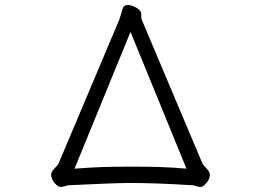

<svg xmlns="http://www.w3.org/2000/svg" viewBox="-20 -732 1040 765"><path d="M463 -678Q468 -701 474 -707Q481 -712 489 -712Q504 -712 520.5 -703Q537 -694 541 -684Q543 -680 543 -673V-664Q543 -657 545 -653L786 -82Q790 -73 801 -63Q811 -53 815 -43Q816 -40 816 -35Q816 -19 802.5 -3Q789 13 779 13Q771 13 761 9.5Q751 6 745 6Q599 -3 500 -3Q438 -3 255 6Q249 6 239 9.5Q229 13 221 13Q211 13 197.5 -3Q184 -19 184 -35Q184 -40 185 -43Q189 -53 199 -63Q210 -73 214 -82L455 -653ZM500 -68Q572 -68 618 -66.5Q664 -65 723 -60L500 -605L277 -60Q345 -65 389.5 -66.5Q434 -68 500 -68Z"/></svg>

Font: Fusion Kai T
Style: Regular
Weight: 400
Designer: Fontworks Inc.
Version: Version 24.134;May 13, 2024